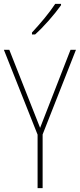

<svg xmlns="http://www.w3.org/2000/svg" viewBox="-20 -971 412 991"><path d="M295 -944V-951H265C232 -901 190 -852 145 -803V-793H161C205 -832 261 -896 295 -944ZM187 -311 28 -714H0L174 -276V0H200V-277L372 -714H344Z"/></svg>

Font: Noto Sans Devanagari Condensed Thin
Style: Regular
Weight: 100
Width: 3
Designer: Jelle Bosma - Monotype Design Team
Foundry: Monotype Imaging Inc.
Version: Version 2.004